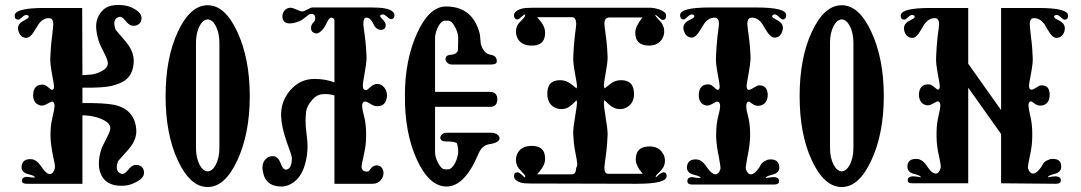

<svg xmlns="http://www.w3.org/2000/svg" viewBox="-20 -738 4340 771"><path d="M558 -40C561 -63 544 -80 519 -75C511 -73 502 -66 493 -54C484 -43 476 -38 468 -40C455 -44 449 -53 449 -67C449 -74 451 -82 454 -91L496 -138C519 -165 530 -192 527 -220C522 -273 493 -305 439 -317C413 -322 370 -325 311 -324V-386C368 -385 407 -388 428 -393C456 -400 476 -409 489 -421C506 -436 516 -460 517 -491C518 -518 507 -545 484 -572L444 -619C441 -629 439 -637 439 -644C439 -657 445 -666 458 -670C465 -672 473 -668 482 -657C492 -644 501 -637 509 -635C534 -631 551 -647 548 -670C546 -685 531 -698 504 -710C491 -715 475 -718 456 -718C427 -718 407 -711 394 -698C375 -679 366 -657 366 -632C366 -615 370 -595 377 -571C380 -563 387 -547 399 -524C408 -506 413 -493 413 -484C413 -474 408 -466 399 -459C383 -448 367 -442 350 -439C349 -439 336 -438 311 -436L310 -706C310 -706 260 -706 159 -706C79 -706 39 -696 39 -675C39 -664 44 -659 54 -659C61 -659 77 -681 88 -678C97 -675 98 -671 91 -664L70 -652C58 -645 52 -635 52 -624C52 -620 53 -616 55 -611C61 -594 71 -586 86 -586C105 -586 119 -616 135 -641C147 -658 162 -666 179 -665C189 -664 194 -656 194 -640C194 -635 192 -619 189 -591C185 -561 183 -533 182 -506C181 -490 184 -468 189 -440C194 -413 197 -396 197 -391C197 -382 194 -377 189 -377C182 -377 168 -397 155 -398C128 -400 114 -386 113 -357C112 -330 129 -314 149 -314C166 -315 182 -331 190 -330C199 -328 201 -317 197 -296L189 -259C184 -237 182 -212 183 -184C184 -165 187 -139 194 -107C200 -81 202 -66 200 -61C195 -46 189 -39 180 -39C171 -39 160 -48 148 -66C137 -82 128 -92 119 -95C114 -98 108 -99 102 -99C81 -99 70 -90 67 -73C64 -56 73 -44 92 -39C112 -34 121 -30 120 -25C109 -25 99 -26 89 -28C72 -27 66 -20 69 -8C70 -3 77 0 88 0H311V-275C352 -274 385 -265 409 -248C418 -241 423 -233 423 -223C423 -215 418 -202 409 -185C398 -163 390 -148 387 -139C380 -118 377 -99 377 -81C377 -52 386 -29 404 -12C419 1 440 8 467 8C486 8 501 5 514 -1C541 -12 556 -25 558 -40Z M983 -352C983 -453 966 -539 933 -610C900 -681 861 -717 814 -717C767 -717 727 -681 694 -610C661 -539 645 -453 645 -352C645 -251 661 -165 694 -94C727 -23 767 13 814 13C861 13 900 -23 933 -94C966 -165 983 -251 983 -352ZM861 -143C861 -91 839 -50 814 -50C789 -50 767 -91 767 -143V-567C767 -619 789 -660 814 -660C839 -660 861 -619 861 -567Z M1549 -661C1559 -661 1564 -666 1564 -677C1564 -683 1561 -688 1555 -693C1542 -703 1515 -708 1474 -708H1235C1224 -708 1207 -693 1194 -692C1183 -692 1159 -707 1147 -707C1127 -707 1113 -690 1114 -670C1115 -653 1125 -644 1144 -644C1150 -644 1157 -645 1165 -647C1176 -650 1186 -654 1195 -660L1216 -676C1220 -680 1225 -682 1230 -682C1241 -682 1246 -676 1246 -665C1246 -660 1245 -655 1242 -652C1231 -641 1229 -634 1229 -625C1229 -614 1235 -607 1247 -604C1256 -602 1266 -608 1277 -621C1293 -641 1298 -670 1313 -667C1321 -665 1324 -660 1323 -651V-407C1300 -416 1274 -421 1243 -421C1204 -421 1172 -406 1145 -375C1119 -344 1107 -309 1109 -270C1110 -241 1118 -207 1131 -169C1145 -132 1152 -110 1152 -104C1152 -76 1145 -60 1131 -57C1122 -55 1114 -63 1107 -82C1100 -101 1090 -110 1077 -111C1054 -112 1034 -94 1034 -65C1034 -56 1036 -46 1039 -35C1049 -4 1073 11 1110 11C1120 11 1129 9 1137 6C1170 -7 1193 -35 1205 -79C1212 -104 1215 -128 1215 -151C1215 -162 1214 -179 1211 -200C1208 -222 1207 -240 1207 -253C1207 -264 1208 -276 1209 -289C1211 -304 1219 -320 1232 -335C1245 -351 1260 -359 1277 -360C1294 -361 1309 -359 1323 -355V0H1477C1504 0 1520 -23 1520 -43C1520 -62 1507 -75 1492 -74C1466 -72 1469 -49 1454 -49C1439 -49 1432 -56 1432 -70C1432 -75 1435 -90 1441 -116C1447 -143 1450 -165 1450 -184C1451 -211 1449 -236 1445 -259L1436 -296C1432 -317 1435 -329 1444 -330C1455 -333 1473 -313 1489 -312C1517 -309 1532 -323 1534 -354C1534 -381 1516 -401 1495 -401C1486 -401 1476 -397 1467 -388C1458 -380 1453 -376 1450 -376C1441 -376 1437 -382 1437 -395C1437 -400 1439 -416 1444 -443C1449 -470 1452 -491 1452 -508C1451 -535 1449 -563 1445 -593C1441 -621 1439 -637 1439 -642C1439 -661 1444 -669 1455 -667C1470 -664 1476 -648 1484 -633C1491 -623 1500 -618 1509 -618C1522 -618 1529 -625 1529 -639C1529 -645 1523 -654 1511 -666C1504 -673 1505 -678 1515 -680C1526 -683 1541 -661 1549 -661Z M1986 -182C1987 -195 1969 -205 1954 -205H1772C1757 -205 1748 -193 1748 -184C1749 -175 1757 -170 1771 -170C1798 -170 1812 -167 1815 -162C1818 -153 1820 -142 1820 -127C1819 -114 1815 -99 1808 -84C1799 -67 1789 -58 1779 -58H1767C1757 -58 1748 -67 1739 -84C1731 -99 1727 -114 1727 -127V-309H1948C1967 -309 1977 -319 1977 -339C1977 -359 1967 -369 1948 -369H1727V-586C1727 -599 1731 -613 1739 -630C1748 -647 1757 -655 1767 -655H1779C1789 -655 1798 -647 1807 -630C1816 -613 1820 -599 1820 -586L1819 -537C1817 -526 1807 -519 1789 -518C1776 -517 1769 -511 1769 -500C1769 -489 1782 -479 1794 -479H1951C1967 -479 1975 -483 1975 -492C1975 -507 1967 -515 1951 -518C1940 -520 1932 -524 1927 -530C1924 -533 1921 -538 1917 -545L1911 -560L1907 -600C1900 -630 1888 -654 1871 -673C1847 -699 1814 -712 1771 -712C1726 -712 1687 -676 1654 -603C1622 -531 1606 -449 1606 -356C1605 -255 1621 -169 1654 -97C1687 -25 1727 11 1773 11C1822 11 1865 -33 1902 -122C1911 -143 1925 -156 1945 -159C1972 -163 1985 -171 1986 -182Z M2657 -31C2657 -41 2653 -46 2644 -46C2633 -46 2615 -26 2614 -26C2613 -26 2613 -27 2613 -28C2612 -31 2618 -38 2630 -49C2642 -60 2649 -73 2650 -88C2651 -102 2648 -115 2639 -126C2629 -141 2613 -149 2592 -150C2553 -151 2533 -134 2533 -98C2533 -81 2542 -62 2561 -40H2423C2412 -40 2407 -48 2407 -65C2407 -70 2409 -86 2413 -115C2417 -144 2419 -171 2420 -198C2420 -214 2417 -237 2412 -267C2407 -297 2405 -315 2405 -322C2405 -329 2406 -333 2407 -336C2407 -336 2413 -330 2425 -319C2437 -308 2450 -301 2464 -300C2478 -299 2491 -302 2502 -310C2517 -321 2525 -336 2526 -357C2527 -396 2510 -416 2474 -416C2459 -416 2446 -412 2435 -404L2408 -383C2406 -386 2405 -390 2405 -396C2405 -401 2407 -417 2412 -444C2417 -471 2420 -493 2420 -509C2419 -536 2417 -563 2413 -592C2409 -621 2407 -638 2407 -643C2407 -660 2414 -668 2429 -668H2560C2541 -644 2531 -624 2531 -607C2531 -571 2551 -554 2590 -555C2611 -556 2627 -564 2637 -579C2645 -590 2648 -603 2647 -617C2646 -632 2639 -645 2628 -656C2617 -667 2611 -675 2611 -678C2619 -678 2633 -658 2640 -658C2650 -658 2655 -663 2655 -674C2655 -681 2652 -686 2647 -690C2635 -699 2617 -705 2593 -707H2534H2164C2125 -707 2101 -707 2091 -706C2074 -704 2062 -700 2053 -693C2047 -688 2044 -683 2044 -677C2044 -666 2049 -660 2059 -660C2066 -660 2081 -680 2089 -680C2090 -673 2084 -665 2072 -654C2060 -643 2053 -631 2052 -616C2051 -603 2054 -590 2062 -578C2073 -563 2089 -556 2110 -555C2149 -553 2169 -570 2169 -606C2169 -634 2152 -650 2137 -669H2277C2288 -669 2293 -660 2294 -643C2294 -638 2292 -621 2288 -592C2285 -563 2283 -536 2282 -509C2281 -493 2284 -471 2289 -443C2294 -416 2297 -399 2297 -394C2297 -389 2296 -386 2295 -383C2276 -398 2260 -416 2229 -416C2193 -416 2176 -396 2178 -357C2179 -336 2186 -321 2201 -310C2213 -302 2226 -299 2239 -300C2253 -301 2265 -307 2276 -317C2283 -323 2289 -329 2295 -336C2296 -333 2297 -329 2297 -324C2297 -317 2294 -298 2289 -267C2284 -237 2281 -214 2282 -198C2283 -177 2285 -154 2290 -128C2295 -102 2298 -86 2298 -80C2298 -73 2297 -68 2294 -65C2293 -47 2288 -38 2277 -38H2137C2152 -57 2169 -73 2169 -101C2169 -137 2149 -154 2110 -152C2089 -151 2073 -144 2062 -129C2054 -117 2051 -104 2052 -91C2053 -76 2060 -63 2073 -51C2084 -40 2089 -33 2089 -31C2089 -28 2088 -26 2087 -25C2086 -25 2069 -46 2058 -46C2049 -46 2044 -41 2044 -30C2044 -24 2047 -19 2053 -14C2062 -7 2073 -3 2087 -2C2092 -1 2118 -1 2164 -1L2537 0C2617 0 2657 -10 2657 -31Z M3122 -660C3132 -660 3137 -666 3137 -677C3137 -698 3097 -708 3016 -708H2832C2751 -708 2711 -698 2711 -677C2711 -666 2716 -660 2726 -660C2733 -660 2749 -683 2760 -680C2769 -677 2771 -673 2764 -666L2742 -654C2730 -647 2724 -637 2724 -626C2724 -622 2725 -617 2727 -612C2733 -595 2744 -587 2759 -587C2776 -587 2792 -617 2807 -642C2820 -660 2835 -668 2852 -667C2862 -666 2867 -657 2867 -642C2867 -637 2865 -620 2861 -591C2858 -562 2856 -535 2855 -508C2854 -491 2857 -469 2862 -441C2867 -414 2870 -397 2870 -391C2870 -382 2867 -378 2862 -377C2855 -377 2841 -398 2828 -399C2801 -401 2787 -387 2786 -357C2785 -330 2801 -314 2821 -314C2838 -315 2855 -333 2862 -330C2871 -328 2874 -317 2870 -296L2861 -258C2857 -236 2855 -211 2856 -184C2857 -164 2860 -138 2867 -106C2872 -79 2874 -64 2873 -59C2868 -45 2862 -38 2853 -38C2844 -38 2833 -46 2821 -63C2810 -80 2800 -90 2791 -94C2786 -97 2780 -98 2774 -98C2753 -98 2742 -89 2739 -72C2736 -54 2745 -42 2764 -37C2784 -32 2794 -28 2793 -23C2782 -23 2772 -24 2761 -27C2744 -26 2738 -19 2741 -6C2742 0 2749 3 2760 3H3088C3099 3 3106 0 3108 -6C3111 -19 3104 -26 3087 -27C3072 -26 3061 -24 3055 -23C3054 -28 3064 -32 3083 -37C3103 -42 3112 -54 3109 -72C3106 -89 3095 -98 3074 -98C3068 -98 3062 -97 3057 -94C3048 -90 3041 -85 3036 -78L3028 -64C3016 -47 3005 -38 2995 -38C2986 -38 2980 -45 2975 -59C2974 -64 2976 -79 2981 -106C2988 -138 2991 -164 2992 -184C2993 -211 2991 -236 2987 -258L2978 -296C2975 -317 2977 -328 2986 -330C2993 -331 3003 -314 3022 -313C3043 -312 3063 -326 3063 -357C3062 -384 3050 -397 3025 -395C3017 -394 2995 -376 2986 -377C2981 -378 2978 -384 2978 -393C2978 -399 2981 -415 2986 -442C2991 -469 2994 -491 2994 -508C2993 -535 2991 -562 2987 -591C2983 -620 2981 -637 2981 -642C2981 -657 2986 -666 2997 -667C3014 -668 3028 -660 3041 -642C3056 -617 3071 -587 3090 -587C3105 -587 3116 -595 3121 -612C3123 -617 3124 -622 3124 -626C3124 -637 3118 -647 3106 -654L3085 -666C3078 -673 3079 -677 3089 -680C3100 -683 3115 -660 3122 -660Z M3529 -352C3529 -453 3512 -539 3479 -610C3446 -681 3407 -717 3360 -717C3313 -717 3273 -681 3240 -610C3207 -539 3191 -453 3191 -352C3191 -251 3207 -165 3240 -94C3273 -23 3313 13 3360 13C3407 13 3446 -23 3479 -94C3512 -165 3529 -251 3529 -352ZM3407 -143C3407 -91 3385 -50 3360 -50C3335 -50 3313 -91 3313 -143V-567C3313 -619 3335 -660 3360 -660C3385 -660 3407 -619 3407 -567Z M4254 -659C4264 -659 4269 -664 4269 -675C4269 -696 4229 -706 4149 -706H4000V-296L3868 -482V-706H3717C3637 -706 3597 -696 3597 -675C3597 -664 3602 -659 3612 -659C3619 -659 3634 -681 3645 -678C3654 -676 3656 -671 3649 -664L3627 -652C3616 -645 3610 -636 3610 -625C3610 -620 3611 -616 3612 -611C3618 -594 3629 -586 3644 -586C3663 -586 3677 -616 3692 -641C3705 -658 3719 -666 3736 -665C3746 -664 3751 -656 3751 -641C3751 -636 3749 -619 3745 -590C3742 -561 3740 -534 3739 -507C3738 -490 3741 -468 3746 -441C3751 -414 3754 -397 3754 -392C3754 -383 3751 -378 3746 -378C3741 -378 3725 -398 3712 -399C3685 -401 3671 -387 3670 -358C3670 -331 3686 -315 3706 -315C3723 -316 3740 -332 3747 -331C3756 -329 3758 -318 3754 -297L3746 -260C3742 -238 3740 -213 3741 -186C3741 -166 3744 -140 3751 -109C3757 -82 3759 -67 3757 -62C3752 -48 3746 -41 3738 -41C3728 -41 3717 -49 3706 -66C3695 -83 3685 -93 3676 -96C3671 -99 3665 -100 3659 -100C3638 -100 3627 -92 3624 -75C3622 -57 3630 -45 3649 -40C3668 -35 3678 -31 3678 -26L3667 -28C3659 -29 3652 -30 3646 -30C3629 -29 3623 -22 3626 -9C3627 -4 3634 -2 3645 -2H3868V-386L4000 -200V-2L4220 0C4233 0 4239 -4 4240 -12C4241 -23 4234 -29 4220 -30C4214 -30 4207 -29 4199 -28L4188 -26C4188 -31 4197 -35 4216 -40C4235 -45 4244 -57 4241 -75C4239 -92 4228 -100 4207 -100C4201 -100 4195 -99 4190 -96C4181 -93 4174 -88 4169 -81L4161 -67C4149 -50 4138 -41 4128 -41C4120 -41 4113 -48 4108 -62C4107 -67 4109 -82 4115 -109C4122 -140 4125 -166 4125 -186C4126 -213 4124 -238 4120 -260L4112 -297C4108 -318 4110 -329 4119 -331C4126 -332 4136 -315 4156 -314C4176 -313 4196 -326 4195 -358C4195 -385 4183 -397 4158 -395C4150 -394 4129 -375 4120 -378C4115 -379 4112 -385 4112 -394C4112 -399 4115 -415 4120 -442C4125 -469 4128 -490 4127 -507C4126 -534 4124 -561 4120 -590C4117 -619 4115 -636 4115 -641C4115 -656 4120 -664 4130 -665C4147 -666 4161 -658 4174 -641C4189 -616 4203 -586 4222 -586C4237 -586 4248 -594 4254 -611C4255 -616 4256 -620 4256 -625C4256 -636 4250 -645 4239 -652L4217 -664C4210 -671 4212 -676 4221 -678C4232 -681 4247 -659 4254 -659Z"/></svg>

Font: GFS Eustace
Style: Regular
Weight: 400
Designer: George Matthiopoulos
Foundry: George Matthiopoulos
Version: Version 1.0